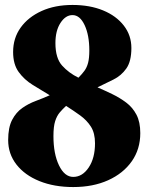

<svg xmlns="http://www.w3.org/2000/svg" viewBox="-20 -738 600 776"><path d="M276 18Q199 18 139.5 -6Q80 -30 46.5 -73Q13 -116 13 -172Q13 -223 29 -253.5Q45 -284 70 -301.5Q95 -319 124.5 -330Q154 -341 181 -353Q146 -374 112 -395Q78 -416 55.5 -447Q33 -478 33 -528Q33 -584 63.5 -626.5Q94 -669 148 -693.5Q202 -718 273 -718Q343 -718 396.5 -696Q450 -674 480.5 -634.5Q511 -595 511 -544Q511 -490 490.5 -461Q470 -432 438.5 -416.5Q407 -401 374 -385Q404 -372 434 -357.5Q464 -343 490 -323.5Q516 -304 531.5 -274.5Q547 -245 547 -200Q547 -135 512.5 -86Q478 -37 417 -9.5Q356 18 276 18ZM204 -564Q204 -503 231 -473Q258 -443 297 -424Q311 -438 321 -451.5Q331 -465 336 -484Q341 -503 341 -534Q341 -596 322 -636.5Q303 -677 273 -677Q245 -677 224.5 -645.5Q204 -614 204 -564ZM276 -23Q313 -23 338.5 -61Q364 -99 364 -159Q364 -200 347.5 -226Q331 -252 304 -271.5Q277 -291 247 -310Q233 -297 221.5 -283.5Q210 -270 203 -248.5Q196 -227 196 -188Q196 -116 218.5 -69.5Q241 -23 276 -23Z"/></svg>

Font: Wittgenstein Black
Style: Regular
Weight: 900
Designer: Jörg Drees
Foundry: Jörg Drees
Version: Version 1.303; ttfautohint (v1.8.4.7-5d5b)